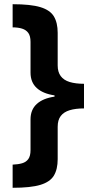

<svg xmlns="http://www.w3.org/2000/svg" viewBox="-20 -734 434 912"><path d="M40 48Q66 47 85 41.5Q104 36 114.5 21.5Q125 7 125 -21V-167Q125 -213 154.5 -240Q184 -267 239 -275V-281Q184 -289 154.5 -316Q125 -343 125 -389V-535Q125 -563 114.5 -577.5Q104 -592 85 -598Q66 -604 40 -604V-714Q126 -714 172 -700Q218 -686 236 -656Q254 -626 254 -578V-423Q254 -392 268.5 -372.5Q283 -353 311 -344.5Q339 -336 379 -336V-219Q339 -219 311 -210.5Q283 -202 268.5 -183Q254 -164 254 -132V22Q254 70 236 100Q218 130 172 144Q126 158 40 158Z"/></svg>

Font: Noto Sans Armenian
Style: Bold
Weight: 700
Version: Version 2.007